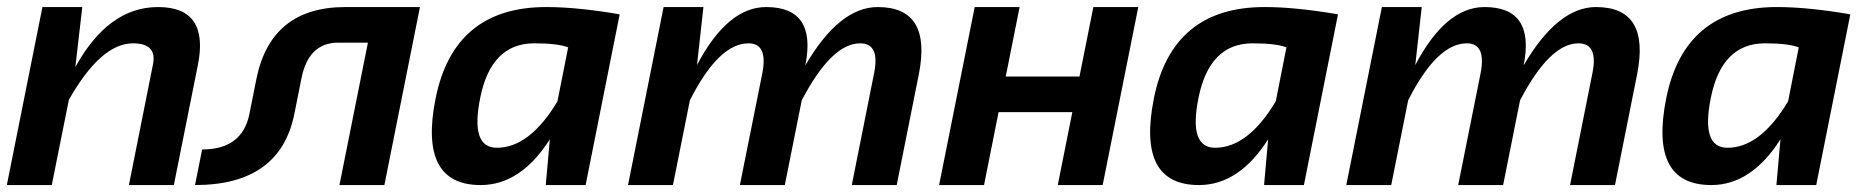

<svg xmlns="http://www.w3.org/2000/svg" viewBox="-28 -533 5382 553"><path d="M-8.3 0 94.2 -512.7H209L189 -339.8Q284.2 -512.7 427.2 -512.7Q575.2 -512.7 542 -346.2L472.7 0H343.3L412.6 -347.7Q424.8 -408.2 355 -408.2Q262.7 -408.2 170.4 -245.6L121.1 0Z M554.2 -102.5Q669.9 -102.5 690.4 -205.1L710.4 -305.2Q752 -512.7 966.8 -512.7H1181.6L1079.1 0H949.7L1031.7 -410.2H946.3Q860.8 -410.2 840.3 -307.6L819.8 -205.1Q778.8 0 533.7 0Z M1608.4 -396.5Q1579.1 -408.2 1510.7 -408.2Q1386.2 -408.2 1355 -250.5Q1326.2 -107.4 1402.8 -107.4Q1497.6 -107.4 1577.6 -241.2ZM1658.7 0H1543.9L1555.7 -131.8Q1471.7 0 1356.4 0Q1176.8 0 1226.6 -249.5Q1279.3 -512.7 1545.4 -512.7Q1634.8 -512.7 1756.8 -491.7Z M1780.8 0 1883.3 -512.7H1998L1979.5 -345.7Q2067.4 -512.7 2178.7 -512.7Q2325.2 -512.7 2291.5 -344.7Q2389.6 -512.7 2500 -512.7Q2657.2 -512.7 2618.2 -317.9L2554.7 0H2425.3L2489.7 -322.8Q2506.8 -408.2 2449.2 -408.2Q2367.2 -408.2 2281.2 -244.1L2232.4 0H2103L2167.5 -321.3Q2184.6 -408.2 2127.9 -408.2Q2042 -408.2 1959 -244.1L1910.2 0Z M2676.8 0 2779.3 -512.7H2908.7L2868.7 -312.5H3081.1L3121.1 -512.7H3250.5L3147.9 0H3018.6L3060.5 -210H2848.1L2806.2 0Z M3677.2 -396.5Q3647.9 -408.2 3579.6 -408.2Q3455.1 -408.2 3423.8 -250.5Q3395 -107.4 3471.7 -107.4Q3566.4 -107.4 3646.5 -241.2ZM3727.5 0H3612.8L3624.5 -131.8Q3540.5 0 3425.3 0Q3245.6 0 3295.4 -249.5Q3348.1 -512.7 3614.3 -512.7Q3703.6 -512.7 3825.7 -491.7Z M3849.6 0 3952.1 -512.7H4066.9L4048.3 -345.7Q4136.2 -512.7 4247.6 -512.7Q4394 -512.7 4360.4 -344.7Q4458.5 -512.7 4568.8 -512.7Q4726.1 -512.7 4687 -317.9L4623.5 0H4494.1L4558.6 -322.8Q4575.7 -408.2 4518.1 -408.2Q4436 -408.2 4350.1 -244.1L4301.3 0H4171.9L4236.3 -321.3Q4253.4 -408.2 4196.8 -408.2Q4110.8 -408.2 4027.8 -244.1L3979 0Z M5152.8 -396.5Q5123.5 -408.2 5055.2 -408.2Q4930.7 -408.2 4899.4 -250.5Q4870.6 -107.4 4947.3 -107.4Q5042 -107.4 5122.1 -241.2ZM5203.1 0H5088.4L5100.1 -131.8Q5016.1 0 4900.9 0Q4721.2 0 4771 -249.5Q4823.7 -512.7 5089.8 -512.7Q5179.2 -512.7 5301.3 -491.7Z"/></svg>

Font: Sansation
Style: Bold Italic
Weight: 700
Designer: Bernd Montag
Version: Version 1.301